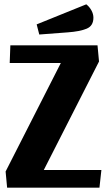

<svg xmlns="http://www.w3.org/2000/svg" viewBox="-20 -870 490 890"><path d="M450 -82 441 0H13L6 -75L262 -578H25L28 -660H432L439 -585L183 -82ZM413 -788Q413 -750 381.5 -737Q350 -724 294 -720L162 -710L150 -757L380 -850Q395 -838 404 -821.5Q413 -805 413 -788Z"/></svg>

Font: Sansita
Style: Bold
Weight: 700
Designer: Pablo Cosgaya
Foundry: Omnibus-Type
Version: Version 1.006